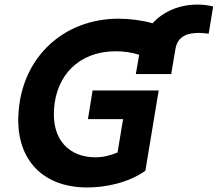

<svg xmlns="http://www.w3.org/2000/svg" viewBox="-20 -820 964 850"><path d="M853.7 -799.7C777.3 -799.7 704.2 -771 655.5 -717C611.2 -729.8 555.8 -737.2 505.3 -737.2C262.8 -737.2 83.1 -569.6 62.9 -332.4C43.3 -123.9 160.9 9.9 366.1 9.9C441.8 9.9 544.4 -8.2 623.6 -63.9L682.5 -419.4H389.9L369.3 -292.6H524.9L500.4 -144.9C467.7 -131.4 436.4 -123.6 402.7 -123.6C286.9 -123.6 208.1 -200.6 219.5 -340.2C229.8 -484 327.1 -593 492.5 -593C525.9 -593 562.9 -588.4 596.2 -577.4L581.3 -492.2H737.9L756.7 -603C766.7 -662.6 812.9 -674.4 862.9 -674.4C876.8 -674.4 890.3 -672.2 903.8 -670.8L923.7 -791.2C900.6 -797.2 877.8 -799.7 853.7 -799.7Z"/></svg>

Font: TID UI
Style: Bold Italic
Weight: 700
Italic angle: -9.39999°
Designer: The TID Project Authors
Foundry: Bakken & Bæck
Version: Version 1.001;hotconv 1.0.109;makeotfexe 2.5.65596